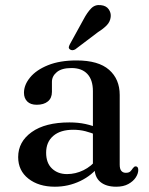

<svg xmlns="http://www.w3.org/2000/svg" viewBox="-20 -713 579 745"><path d="M347 -61V-71L340.5 -73.5V-359.5Q340.5 -403 319 -426Q297.5 -449 257.5 -449Q219.5 -449 200.5 -433.2Q181.5 -417.5 181.5 -395.5V-356.5Q181.5 -332.5 165.8 -319.5Q150 -306.5 122.5 -306.5Q98.5 -306.5 85.8 -319.2Q73 -332 73 -353Q73 -383.5 96.8 -412.5Q120.5 -441.5 166.2 -460Q212 -478.5 277 -478.5Q362 -478.5 403.2 -442.2Q444.5 -406 444.5 -344.5V-74Q444.5 -57.5 450.8 -50Q457 -42.5 468 -42.5Q480.5 -42.5 486 -48.2Q491.5 -54 495 -59.5Q497.5 -63 500.2 -65.2Q503 -67.5 506.5 -67.5Q511.5 -67.5 514 -63.8Q516.5 -60 516.5 -53.5Q516.5 -39.5 506.8 -24.5Q497 -9.5 478 1Q459 11.5 431 11.5Q391.5 11.5 369.2 -7.2Q347 -26 347 -61ZM50.5 -103.5Q50.5 -163 103 -200.5Q155.5 -238 249.5 -238Q283.5 -238 311.8 -231.8Q340 -225.5 361.5 -216L354 -189.5Q333.5 -198 311.5 -203.8Q289.5 -209.5 264 -209.5Q214.5 -209.5 186.8 -185.8Q159 -162 159 -120.5Q159 -80.5 181.8 -59Q204.5 -37.5 240 -37.5Q273 -37.5 303.8 -52.5Q334.5 -67.5 356.5 -95.5L367 -72.5Q337.5 -32.5 291.2 -10.5Q245 11.5 193 11.5Q130 11.5 90.2 -19.8Q50.5 -51 50.5 -103.5ZM304 -637.5Q318.5 -665 333.8 -680.5Q349 -696 371.5 -693Q392 -691 401.8 -677Q411.5 -663 409.5 -647Q407.5 -629 394.8 -615.5Q382 -602 360.5 -588.5L272 -521.5Q267 -518.5 261 -518.2Q255 -518 250.5 -522Q246 -526 247.2 -531.2Q248.5 -536.5 251.5 -542Z"/></svg>

Font: Fraunces 18pt
Style: Regular
Weight: 400
Version: Version 1.000;[b76b70a41]